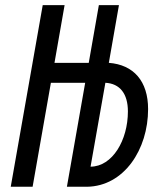

<svg xmlns="http://www.w3.org/2000/svg" viewBox="-20 -713 626 733"><path d="M21 0H104.5L174.3 -397H305.2L235.4 0H312C453.6 -2 545.4 -142.6 545.4 -296.4C545.4 -403.3 490.2 -465.8 395.5 -473.1L434.1 -693.4H357.4L318.8 -473.1H188L226.6 -693.4H143.1ZM325.7 -76.7 382.3 -397C437.5 -394 468.3 -355.5 468.3 -287.6C468.3 -177.7 409.2 -77.1 325.7 -76.7Z"/></svg>

Font: Cascadia Mono NF SemiLight
Style: Italic
Weight: 350
Italic angle: -10°
Monospace: yes
Designer: Aaron Bell
Foundry: Saja Typeworks
Version: Version 2404.023